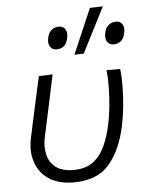

<svg xmlns="http://www.w3.org/2000/svg" viewBox="-56 -836 669 892"><g transform="rotate(-5 279.0 -390.5)"><path d="M252.5 10.5Q181.5 10.5 136.5 -19.5Q91.5 -49.5 75 -100.5Q65.5 -128.5 65.5 -160Q65.5 -186.5 72 -215Q81 -255 88 -290Q100.5 -347 111 -395.5Q121.5 -444 133 -495.5L197.5 -498Q179 -410.5 163 -336Q147 -261.5 136 -211Q131 -188.5 131 -167.5Q131 -147.5 135.5 -129.5Q144 -92 173.5 -69.5Q203 -47 256.5 -47Q312 -47 347 -73Q382 -99 402.5 -143.8Q423 -188.5 434.5 -244Q442.5 -280 447 -325.8Q451.5 -371.5 452.2 -416.2Q453 -461 448.5 -495.5H512.5Q516.5 -460.5 516.2 -415.5Q516 -370.5 511.2 -323Q506.5 -275.5 498 -234Q473.5 -118.5 417.2 -54Q361 10.5 252.5 10.5ZM306.5 -580Q329.5 -633 352 -686Q374.5 -738.5 397 -790.5L457.5 -792.5Q430 -738.5 403.5 -686.5Q377 -634 350 -581.5ZM226.5 -612Q205.5 -612 196 -628Q190 -637.5 190 -651.5Q190 -659.5 192 -669Q197 -693.5 211.8 -705Q226.5 -716.5 245.5 -716.5Q266 -716.5 275.5 -701Q281.5 -691 281.5 -677Q281.5 -669.5 279.5 -660.5Q274.5 -635 260.5 -623.5Q246.5 -612 226.5 -612ZM492.5 -612Q471.5 -612 462 -628Q456 -638 456 -651.5Q456 -659.5 458 -669Q463 -693.5 478 -705Q493 -716.5 511.5 -716.5Q532.5 -716.5 541.5 -701Q547.5 -691 547.5 -677Q547.5 -669.5 545.5 -660.5Q540.5 -635 526.5 -623.5Q512.5 -612 492.5 -612Z"/></g></svg>

Font: Heraclito Light
Style: Italic
Weight: 300
Italic angle: -12°
Designer: Kostas Bartsokas (font) & Cristiano Sobral (main changes)
Foundry: Kostas Bartsokas (font) & Cristiano Sobral (main changes)
Version: Version 1.00;July 8, 2020;FontCreator 13.0.0.2655 64-bit